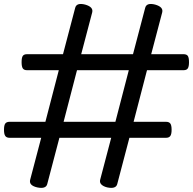

<svg xmlns="http://www.w3.org/2000/svg" viewBox="-20 -917 965 960"><path d="M166 20Q123 10 131 -19L186 -228H28Q13 -228 6.5 -237Q0 -246 0 -268Q0 -291 6.5 -299.5Q13 -308 28 -308H207L274 -566H115Q100 -566 94 -575Q88 -584 88 -606Q88 -629 94 -637.5Q100 -646 115 -646H295L356 -878Q363 -905 406 -894Q448 -882 441 -855L386 -646H645L706 -878Q713 -905 756 -894Q798 -882 791 -855L736 -646H898Q913 -646 919 -637.5Q925 -629 925 -606Q925 -584 919 -575Q913 -566 898 -566H715L648 -308H810Q825 -308 831.5 -299.5Q838 -291 838 -268Q838 -246 831.5 -237Q825 -228 810 -228H627L566 4Q559 29 516 20Q496 15 486.5 5Q477 -5 481 -19L536 -228H277L216 4Q209 29 166 20ZM298 -308H557L624 -566H365Z"/></svg>

Font: Playwrite IT Moderna
Style: Regular
Weight: 400
Designer: Veronika Burian, José Scaglione
Foundry: TypeTogether
Version: Version 1.002